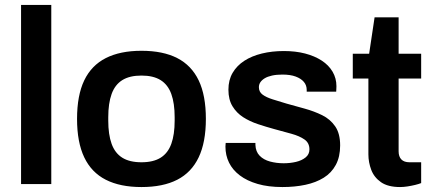

<svg xmlns="http://www.w3.org/2000/svg" viewBox="-20 -743 1745 775"><path d="M65 0V-723H187V0Z M551 12Q465 12 407 -17.5Q349 -47 320 -108Q291 -169 291 -263Q291 -358 320 -418.5Q349 -479 407 -508.5Q465 -538 551 -538Q638 -538 695.5 -508.5Q753 -479 782 -418.5Q811 -358 811 -263Q811 -169 782 -108Q753 -47 695.5 -17.5Q638 12 551 12ZM551 -88Q599 -88 628.5 -106.5Q658 -125 671.5 -162.5Q685 -200 685 -256V-270Q685 -326 671.5 -363.5Q658 -401 628.5 -419.5Q599 -438 551 -438Q503 -438 473.5 -419.5Q444 -401 430.5 -363.5Q417 -326 417 -270V-256Q417 -200 430.5 -162.5Q444 -125 473.5 -106.5Q503 -88 551 -88Z M1120 12Q1063 12 1020 -0.5Q977 -13 948 -35Q919 -57 904.5 -86.5Q890 -116 890 -151Q890 -156 890.5 -160Q891 -164 891 -166H1011Q1011 -164 1011 -162Q1011 -160 1011 -158Q1012 -131 1028 -114.5Q1044 -98 1070 -91Q1096 -84 1125 -84Q1151 -84 1174.5 -89.5Q1198 -95 1213.5 -107.5Q1229 -120 1229 -140Q1229 -166 1209 -180Q1189 -194 1156.5 -203Q1124 -212 1087 -222Q1054 -231 1021 -242Q988 -253 961.5 -270Q935 -287 918.5 -314Q902 -341 902 -381Q902 -420 919 -449Q936 -478 966 -497.5Q996 -517 1037 -527Q1078 -537 1126 -537Q1173 -537 1211.5 -527Q1250 -517 1278.5 -498.5Q1307 -480 1322.5 -453.5Q1338 -427 1338 -395Q1338 -388 1337.5 -381Q1337 -374 1337 -373H1218V-380Q1218 -399 1206.5 -412.5Q1195 -426 1173.5 -434Q1152 -442 1120 -442Q1096 -442 1078 -438Q1060 -434 1048.5 -427Q1037 -420 1031 -411Q1025 -402 1025 -391Q1025 -372 1040 -361Q1055 -350 1080.5 -342Q1106 -334 1136 -325Q1172 -315 1210 -304.5Q1248 -294 1280.5 -278Q1313 -262 1333 -233Q1353 -204 1353 -156Q1353 -110 1335.5 -77.5Q1318 -45 1286.5 -25.5Q1255 -6 1212.5 3Q1170 12 1120 12Z M1595 12Q1546 12 1518 -7.5Q1490 -27 1478.5 -57.5Q1467 -88 1467 -120V-426H1404V-526H1470L1492 -673H1589V-526H1680V-426H1589V-132Q1589 -111 1600 -99.5Q1611 -88 1633 -88H1680V-4Q1670 0 1655.5 3.5Q1641 7 1625 9.5Q1609 12 1595 12Z"/></svg>

Font: Archivo SemiBold
Style: Regular
Weight: 600
Designer: Hector Gatti
Foundry: Omnibus-Type
Version: Version 2.001